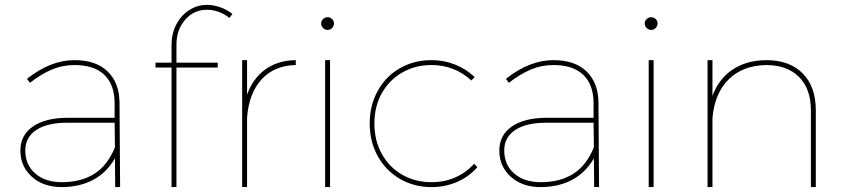

<svg xmlns="http://www.w3.org/2000/svg" viewBox="-20 -762 3436 782"><path d="M448.2 -117.2Q414.1 -58.1 358.6 -29.1Q303.2 0 231 0Q156.7 0 109.9 -42Q63 -84 63 -148.9Q63 -211.9 114.5 -247.1Q166 -282.2 254.9 -282.2H446.8V-345.2Q445.8 -418.5 404.3 -457.8Q362.8 -497.1 283.2 -497.1Q234.4 -497.1 190.7 -478.5Q147 -460 102.1 -424.8L89.8 -440.9Q186 -517.1 283.2 -517.1Q371.1 -517.1 418.5 -470.9Q465.8 -424.8 466.8 -345.2L469.2 0H449.2ZM448.2 -162.1 446.8 -262.2H254.9Q172.9 -262.2 127.9 -232.7Q83 -203.1 83 -148.9Q83 -90.8 123.5 -55.4Q164.1 -20 231.9 -20Q310.1 -20 364 -54Q418 -87.9 448.2 -162.1Z M698.7 -580.1V-506.8H866.7V-486.8H698.7V0H678.7V-486.8H613.3V-506.8H678.7V-580.1Q678.7 -625 698 -662.1Q717.3 -699.2 750.5 -720.7Q783.7 -742.2 822.8 -742.2Q849.6 -742.2 877.7 -732.2Q905.8 -722.2 926.8 -705.1L914.6 -689Q871.6 -722.2 822.8 -722.2Q769.5 -722.2 734.1 -681.6Q698.7 -641.1 698.7 -580.1Z M1184.6 -517.1V-497.1Q1096.7 -495.1 1045.2 -438.5Q993.7 -381.8 986.3 -283.2V0H966.3V-517.1H986.3V-376Q1009.3 -441.9 1060.3 -479Q1111.3 -516.1 1184.6 -517.1Z M1304.2 0V-517.1H1324.2V0ZM1340.3 -666Q1340.3 -656.2 1332.8 -648.2Q1325.2 -640.1 1314 -640.1Q1304.2 -640.1 1296.1 -647.9Q1288.1 -655.8 1288.1 -666Q1288.1 -677.2 1296.1 -684.6Q1304.2 -691.9 1314 -691.9Q1325.2 -691.9 1332.8 -684.3Q1340.3 -676.8 1340.3 -666Z M1913.1 -448.2 1899.9 -434.1Q1831.1 -497.1 1737.3 -497.1Q1671.4 -497.1 1618.2 -466.6Q1564.9 -436 1534.9 -382.1Q1504.9 -328.1 1504.9 -258.8Q1504.9 -189.9 1534.9 -135.5Q1564.9 -81.1 1617.9 -50.5Q1670.9 -20 1737.3 -20Q1790.5 -20 1834.7 -39.6Q1878.9 -59.1 1911.1 -95.2L1924.3 -81.1Q1890.1 -42 1841.6 -21Q1793 0 1737.3 0Q1666.5 0 1608.9 -33.4Q1551.3 -66.9 1518.6 -126Q1485.8 -185.1 1485.8 -258.8Q1485.8 -333 1518.6 -392.1Q1551.3 -451.2 1608.6 -484.1Q1666 -517.1 1737.3 -517.1Q1788.1 -517.1 1833.5 -499Q1878.9 -481 1913.1 -448.2Z M2398.9 -117.2Q2364.7 -58.1 2309.3 -29.1Q2253.9 0 2181.6 0Q2107.4 0 2060.5 -42Q2013.7 -84 2013.7 -148.9Q2013.7 -211.9 2065.2 -247.1Q2116.7 -282.2 2205.6 -282.2H2397.5V-345.2Q2396.5 -418.5 2355 -457.8Q2313.5 -497.1 2233.9 -497.1Q2185.1 -497.1 2141.4 -478.5Q2097.7 -460 2052.7 -424.8L2040.5 -440.9Q2136.7 -517.1 2233.9 -517.1Q2321.8 -517.1 2369.1 -470.9Q2416.5 -424.8 2417.5 -345.2L2419.9 0H2399.9ZM2398.9 -162.1 2397.5 -262.2H2205.6Q2123.5 -262.2 2078.6 -232.7Q2033.7 -203.1 2033.7 -148.9Q2033.7 -90.8 2074.2 -55.4Q2114.7 -20 2182.6 -20Q2260.7 -20 2314.7 -54Q2368.7 -87.9 2398.9 -162.1Z M2622.1 0V-517.1H2642.1V0ZM2658.2 -666Q2658.2 -656.2 2650.6 -648.2Q2643.1 -640.1 2631.8 -640.1Q2622.1 -640.1 2614 -647.9Q2606 -655.8 2606 -666Q2606 -677.2 2614 -684.6Q2622.1 -691.9 2631.8 -691.9Q2643.1 -691.9 2650.6 -684.3Q2658.2 -676.8 2658.2 -666Z M3302.7 -313V0H3282.7V-313Q3282.7 -399.9 3234.4 -448.5Q3186 -497.1 3100.1 -497.1Q3003.9 -495.1 2947 -438Q2890.1 -380.9 2881.8 -280.8V0H2861.8V-517.1H2881.8V-371.1Q2906.7 -439.9 2962.9 -478Q3019 -516.1 3100.1 -517.1Q3195.8 -517.1 3249.3 -463.1Q3302.7 -409.2 3302.7 -313Z"/></svg>

Font: Montserrat
Style: Thin
Weight: 250
Designer: Julieta Ulanovsky
Foundry: Julieta Ulanovsky
Version: Version 1.000;PS 002.000;hotconv 1.0.70;makeotf.lib2.5.58329